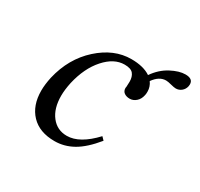

<svg xmlns="http://www.w3.org/2000/svg" viewBox="-115 -642 828 796"><g transform="rotate(30 299.0 -243.5)"><path d="M555.2 -428.2Q547.4 -428.2 530.5 -432.6Q513.7 -437 504.9 -437Q472.2 -437 446.8 -400.9Q460.9 -381.8 460.9 -357.9Q460.9 -345.7 459 -339.8Q454.6 -319.3 440.9 -307.6Q427.2 -295.9 411.1 -295.9Q395 -295.9 384.5 -303.5Q374 -311 374 -326.2Q374 -327.1 374.5 -329.1Q375 -331.1 375 -332Q375 -335.9 375.5 -344.5Q376 -353 376 -356.9Q376 -380.4 364.7 -394.3Q353.5 -408.2 323.2 -408.2Q272.9 -408.2 229.2 -359.1Q185.5 -310.1 167 -230Q159.2 -193.4 159.2 -165Q159.2 -104.5 187.3 -68.4Q215.3 -32.2 262.2 -32.2Q323.2 -32.2 391.1 -105L404.8 -90.8Q359.4 -35.2 317.4 -11.5Q275.4 12.2 229 12.2Q156.7 12.2 116.9 -29.5Q77.1 -71.3 77.1 -142.1Q77.1 -171.4 85 -208Q109.4 -312 181.4 -377Q253.4 -441.9 335.9 -441.9Q394 -441.9 428.2 -418.9Q455.6 -458.5 493.9 -478.8Q532.2 -499 562 -499Q598.1 -499 598.1 -472.2Q598.1 -470.7 597.7 -467.5Q597.2 -464.4 597.2 -462.9Q593.8 -447.3 582 -437.7Q570.3 -428.2 555.2 -428.2Z"/></g></svg>

Font: Linux Libertine G
Style: Italic
Weight: 400
Italic angle: -12°
Designer: Philipp H. Poll
Foundry: Philipp H. Poll
Version: Version 5.1.3